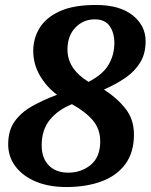

<svg xmlns="http://www.w3.org/2000/svg" viewBox="-20 -744 607 774"><path d="M247 10Q177 10 124.5 -12Q72 -34 42.5 -73Q13 -112 13 -162Q13 -218 39 -254.5Q65 -291 109.5 -316Q154 -341 210 -362Q167 -394 140.5 -440Q114 -486 114 -539Q114 -589 139.5 -631Q165 -673 220.5 -698.5Q276 -724 367 -724Q462 -724 514.5 -682.5Q567 -641 567 -578Q567 -528 545.5 -492.5Q524 -457 486.5 -431Q449 -405 399 -383Q451 -350 485.5 -306.5Q520 -263 520 -202Q520 -129 485 -82Q450 -35 388.5 -12.5Q327 10 247 10ZM337 -414Q395 -444 418 -483.5Q441 -523 441 -571Q441 -612 422 -639Q403 -666 362 -666Q316 -666 284 -633Q252 -600 252 -544Q252 -466 337 -414ZM255 -48Q308 -48 346 -79.5Q384 -111 384 -174Q384 -223 355 -258Q326 -293 270 -324Q213 -301 180.5 -260.5Q148 -220 148 -158Q148 -107 176.5 -77.5Q205 -48 255 -48Z"/></svg>

Font: Noto Serif
Style: Bold Italic
Weight: 700
Italic angle: -12°
Designer: Monotype Design Team
Foundry: Monotype Imaging Inc.
Version: Version 2.013